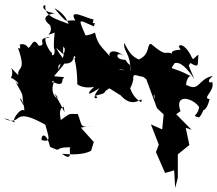

<svg xmlns="http://www.w3.org/2000/svg" viewBox="-82 -889 1072 948"><g transform="rotate(90 454.0 -415.0)"><path d="M389 -147C382 -107 376 -183 356 -146C263 -222 307 -206 216 -156C305 -252 257 -230 198 -204C294 -190 215 -188 208 -193C224 -191 196 -219 323 -168C260 -156 337 -249 237 -245C220 -204 305 -290 260 -259C272 -233 262 -259 397 -261C385 -251 422 -275 409 -344C424 -325 471 -285 415 -370C493 -308 458 -390 454 -345C434 -424 443 -373 416 -419L451 -475C529 -544 440 -589 485 -576C444 -511 391 -529 427 -514C401 -534 372 -536 375 -537C336 -534 355 -549 359 -585C388 -627 401 -638 469 -643C434 -627 462 -654 396 -656C418 -664 452 -674 467 -691C411 -755 373 -662 370 -601L514 -654L545 -687L619 -680L594 -624L694 -663L731 -649L834 -694L821 -739L908 -744L858 -757H742L696 -814L611 -796L621 -825L544 -749L529 -770C438 -738 464 -832 508 -862C556 -857 548 -819 560 -862C545 -877 502 -896 503 -879C534 -869 535 -899 469 -914C466 -873 427 -944 383 -926C393 -921 386 -891 354 -931C372 -853 433 -866 401 -803C408 -790 348 -805 357 -823C299 -714 333 -717 292 -741C290 -751 279 -778 369 -838C284 -803 311 -809 291 -819C320 -867 296 -853 250 -859C267 -832 285 -835 255 -822C183 -785 199 -745 225 -772C229 -725 237 -726 244 -729C230 -687 265 -706 197 -625C196 -602 248 -623 274 -564C257 -531 243 -518 192 -493C234 -485 243 -526 330 -522C322 -428 312 -474 339 -521C276 -521 318 -524 275 -498C277 -439 222 -453 262 -496C210 -442 238 -391 278 -437C211 -386 210 -363 141 -348C179 -270 120 -260 191 -317C62 -263 73 -256 110 -342C72 -359 117 -327 76 -341C73 -311 16 -212 81 -251C77 -195 105 -218 20 -147C64 -232 132 -211 108 -239C83 -198 73 -94 6 -103C5 -82 40 -90 45 -150C59 -68 96 -116 104 -126C152 -147 163 -82 141 -149C166 -145 230 -143 219 -147C254 -156 267 -129 235 -136C264 -138 145 -68 165 -126C166 -50 204 -117 206 -71C163 -43 199 -41 217 -20C182 5 206 35 204 22C285 21 301 -13 295 -44C230 -47 223 10 217 32C338 -11 304 35 351 31C287 97 321 43 364 67C390 12 418 30 363 55C475 -3 421 16 499 5C437 45 471 0 526 1C508 19 577 67 581 48C591 46 569 69 565 101C592 48 560 34 559 25C548 6 554 -29 596 -103C656 -118 684 -136 672 -84C634 -83 642 -113 705 -126C736 -196 707 -131 707 -227C714 -215 785 -245 739 -185C743 -220 747 -290 724 -329L681 -342L610 -278L601 -336C614 -272 601 -286 543 -263C541 -210 541 -226 578 -172C596 -196 525 -153 506 -193C563 -204 521 -197 441 -147C485 -195 463 -117 388 -144C361 -112 436 -201 358 -186C430 -129 360 -202 361 -195L355 -132Z"/></g></svg>

Font: Hussar Lance
Style: Italic
Weight: 700
Foundry: Cannot Into Space Fonts, PlusOne Fonts
Version: Version 2.27